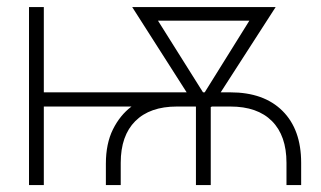

<svg xmlns="http://www.w3.org/2000/svg" viewBox="-20 -536 931 556"><path d="M286.6 0V-62Q286.6 -120.1 307.1 -161.4Q327.6 -202.6 360.8 -227.5H106.9V0H64V-515.6H106.9V-268.6H520.5L362.8 -515.6H778.3L619.1 -268.6H647Q744.1 -268.6 798.1 -214.8Q852.1 -161.1 852.1 -64.5V0H809.6V-64.5Q809.6 -143.1 767.6 -185.3Q725.6 -227.5 647 -227.5H592.8L591.8 -226.1H590.3V0H547.4V-226.6L546.9 -227.5H492.2Q414.1 -227.5 371.8 -185.3Q329.6 -143.1 329.6 -64.5V0ZM567.9 -268.6H572.8L702.1 -476.1H437.5Z"/></svg>

Font: Inter Display ExtraLight
Style: Regular
Weight: 200
Designer: Rasmus Andersson
Foundry: rsms
Version: Version 4.000;git-a52131595